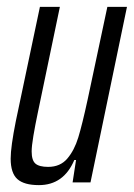

<svg xmlns="http://www.w3.org/2000/svg" viewBox="-20 -530 389 558"><path d="M11 -69Q11 -103 26 -178L96 -510H154L90 -203Q82 -165 77 -135Q72 -105 72 -90Q72 -64 83 -54.5Q94 -45 120 -45Q155 -45 175.5 -69Q196 -93 207.5 -130.5Q219 -168 235 -242L292 -510H349L243 0H191L201 -65H196Q165 8 93 8Q50 8 30.5 -9.5Q11 -27 11 -69Z"/></svg>

Font: Saira Ultra Condensed
Style: Italic
Weight: 400
Width: 1
Italic angle: -12°
Designer: Hector Gatti with collaboration of the Omnibus-Type team
Foundry: Omnibus-Type
Version: Version 1.001; ttfautohint (v1.8)